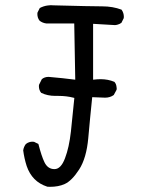

<svg xmlns="http://www.w3.org/2000/svg" viewBox="-20 -725 540 735"><path d="M191.9 -357.9H203.6Q234.4 -357.9 260.7 -351.1L264.6 -350.1Q258.3 -283.7 251.5 -221.9Q244.6 -160.2 229 -119.6Q213.4 -77.6 188.5 -77.6Q162.6 -77.6 149.9 -104.5Q138.7 -127.9 127 -173.8L110.4 -182.1Q107.4 -182.6 103 -182.6Q98.6 -182.6 92 -180.7Q85.4 -178.7 79.1 -173.8Q70.8 -163.1 68.8 -149.4Q72.8 -118.7 82 -89.8Q92.3 -59.6 111.8 -39.8Q131.3 -20 161.1 -10.3Q166 -9.8 170.9 -9.8Q204.1 -9.8 227.5 -20.5Q254.9 -32.7 283 -76.2Q311 -119.6 317.9 -196.3Q324.7 -272.9 333 -353Q380.9 -351.1 382.3 -351.1Q401.4 -351.1 415.5 -361.3L426.3 -381.3Q426.8 -383.8 426.8 -386.7Q426.8 -389.6 425.8 -394Q424.8 -403.8 418 -411.6Q394 -421.9 364.7 -421.9Q353.5 -421.9 336.4 -419.9V-633.8Q416.5 -628.9 420.2 -628.9Q423.8 -628.9 430.9 -630.9Q438 -632.8 444.8 -637.7L453.6 -655.3Q454.1 -657.7 454.1 -660.2Q454.1 -675.8 445.3 -688Q411.6 -700.7 371.3 -700.7Q331.1 -700.7 183.6 -704.6H183.1Q179.7 -705.1 174.8 -705.1Q169.9 -705.1 163.1 -704.1Q147 -702.1 132.3 -694.3L123.5 -676.8Q123 -674.3 123 -671.9Q123 -656.2 131.8 -645.5Q142.6 -637.2 156.7 -635.3H264.2L268.1 -419.9Q218.3 -426.3 171.4 -430.2Q168.5 -430.7 166 -430.7Q150.4 -430.7 140.1 -421.9L129.4 -400.4Q128.9 -397.9 128.9 -395.5Q128.9 -379.9 137.7 -369.6Q161.6 -357.9 191.9 -357.9Z"/></svg>

Font: Bakudai
Style: Light
Weight: 300
Version: Version 1.48